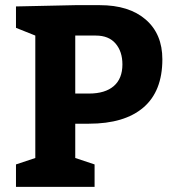

<svg xmlns="http://www.w3.org/2000/svg" viewBox="-20 -725 670 745"><path d="M347 -87V0H42V-87L117 -112V-587L42 -617V-700L272 -705H367Q481 -705 545.5 -649Q610 -593 610 -495Q610 -371 536.5 -308Q463 -245 325 -245H272V-112ZM272 -587V-362H325Q388 -362 421.5 -391Q455 -420 455 -475Q455 -525 428.5 -556Q402 -587 352 -587Z"/></svg>

Font: BitterBold
Style: Bold
Weight: 700
Designer: Sol Matas
Foundry: Sol Matas
Version: Version 001.001